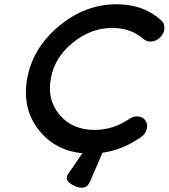

<svg xmlns="http://www.w3.org/2000/svg" viewBox="-20 -720 791 900"><path d="M404 0Q256 0 169 -102Q82 -204 107 -350Q133 -495 256 -597.5Q379 -700 527 -700Q654 -700 736 -624Q752 -610 750.5 -587Q749 -564 732 -546Q715 -528 692 -525.5Q669 -523 653 -537Q593 -589 507 -589Q405 -589 320 -519Q234 -448 218 -350Q200 -252 260 -181Q320 -111 423 -111Q511 -111 587 -163Q607 -177 629.5 -174Q652 -171 663 -153Q674 -135 667 -112Q660 -89 639 -76Q530 0 404 0ZM463 -10 402 131Q390 160 363 160Q343 160 318 145.5Q293 131 293 116Q293 104 301 93L372 -10Z"/></svg>

Font: Quicksand
Style: Bold Italic
Weight: 700
Italic angle: -12°
Designer: Andrew Paglinawan
Foundry: Andrew Paglinawan
Version: 1.002